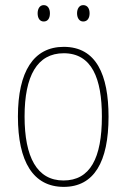

<svg xmlns="http://www.w3.org/2000/svg" viewBox="-20 -720 495 750"><path d="M127 -668C127 -651 134 -636 151 -636C167 -636 175 -649 175 -668C175 -686 167 -700 151 -700C134 -700 127 -684 127 -668ZM281 -668C281 -651 289 -636 305 -636C322 -636 330 -650 330 -668C330 -686 322 -700 305 -700C289 -700 281 -685 281 -668ZM404 -264C404 -428 356 -537 229 -537C111 -537 50 -440 50 -265C50 -88 110 10 229 10C347 10 404 -87 404 -264ZM76 -265C76 -423 125 -512 229 -512C339 -512 378 -413 378 -265C378 -102 332 -15 228 -15C124 -15 76 -107 76 -265Z"/></svg>

Font: Noto Sans Lao Condensed Thin
Style: Regular
Weight: 100
Width: 3
Designer: Monotype Design Team
Foundry: Monotype Imaging Inc.
Version: Version 2.003